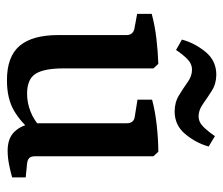

<svg xmlns="http://www.w3.org/2000/svg" viewBox="-65 -570 643 553"><g transform="rotate(90 256.5 -293.5)"><path d="M360 -67Q334 -33 299 -12.5Q264 8 211 8Q143 8 112 -28.5Q81 -65 81 -140V-336Q81 -355 63 -359L20 -367V-409Q53 -418 91.5 -422.5Q130 -427 164 -428L177 -414V-155Q177 -99 192.5 -74.5Q208 -50 250 -50Q276 -50 301.5 -60Q327 -70 349 -91ZM491 -7Q478 -3 456 1.5Q434 6 414 6Q378 6 359 -14Q340 -34 335 -68V-337Q335 -357 317 -360L267 -368V-410Q300 -419 341.5 -423.5Q383 -428 417 -428L430 -414V-74Q430 -61 435.5 -56Q441 -51 451 -50L491 -46ZM301 -475Q275 -475 254.5 -487.5Q234 -500 216.5 -512.5Q199 -525 181 -525Q163 -525 149 -510.5Q135 -496 124 -479L94 -496Q104 -533 129.5 -564Q155 -595 195 -595Q221 -595 241.5 -582Q262 -569 279.5 -556.5Q297 -544 315 -544Q332 -544 346 -558.5Q360 -573 372 -591L402 -573Q392 -537 366.5 -506Q341 -475 301 -475Z"/></g></svg>

Font: Rasa Medium
Style: Regular
Weight: 500
Designer: Anna Giedrys (Yrsa+Rasa design), David Brezina (Yrsa art-direction, Rasa art-direction, design)
Foundry: Rosetta Type Foundry
Version: Version 2.004